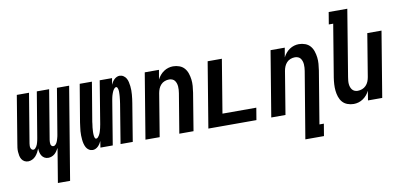

<svg xmlns="http://www.w3.org/2000/svg" viewBox="-83 -1011 3166 1503"><g transform="rotate(-10 1500.0 -260.0)"><path d="M269 215 314 -56Q307 -44 299 -32Q291 -20 280.5 -11Q270 -2 256.5 3Q243 8 230 8Q213 8 200 0.5Q187 -7 179 -19.5Q171 -32 167.5 -47Q164 -62 164 -78Q158 -63 149.5 -47.5Q141 -32 129.5 -19.5Q118 -7 102 0.5Q86 8 70 8Q54 8 40.5 0.5Q27 -7 19 -20Q11 -33 8 -48.5Q5 -64 4 -79.5Q3 -95 5 -111.5Q7 -128 10 -144L72 -520H169L104 -128Q103 -120 102.5 -111.5Q102 -103 104 -95Q106 -87 111.5 -81Q117 -75 125 -75Q134 -75 140.5 -81.5Q147 -88 151.5 -95.5Q156 -103 159 -111Q162 -119 164 -127.5Q166 -136 168 -144Q170 -152 171 -160L231 -520H329L264 -128Q263 -120 262.5 -111.5Q262 -103 263.5 -95Q265 -87 270.5 -81Q276 -75 285 -75Q293 -75 300 -81.5Q307 -88 311.5 -95.5Q316 -103 318.5 -111Q321 -119 323.5 -127.5Q326 -136 328 -144Q330 -152 331 -160L391 -520H488L366 215Z M584 8Q567 8 553 -1Q539 -10 531.5 -24Q524 -38 520 -54Q516 -70 514.5 -86.5Q513 -103 512.5 -120Q512 -137 513.5 -154Q515 -171 517.5 -188Q520 -205 522 -222L572 -520H669L617 -209Q616 -202 615.5 -194.5Q615 -187 613.5 -180Q612 -173 611.5 -166Q611 -159 610.5 -152Q610 -145 609.5 -137.5Q609 -130 609 -123Q609 -116 609.5 -109Q610 -102 611 -95.5Q612 -89 615 -82Q618 -75 625 -75Q632 -75 638 -81Q644 -87 648 -93.5Q652 -100 655.5 -107.5Q659 -115 661 -122Q663 -129 665 -136Q667 -143 669 -150.5Q671 -158 672 -165.5Q673 -173 675 -180L731 -520H829L820 -469Q825 -480 831.5 -490Q838 -500 846.5 -508.5Q855 -517 866.5 -522.5Q878 -528 889 -528Q906 -528 920 -519Q934 -510 942 -496Q950 -482 953.5 -466Q957 -450 959 -433.5Q961 -417 961 -400Q961 -383 959.5 -366Q958 -349 956 -332Q954 -315 951 -298L902 0H805L856 -311Q857 -318 858 -325.5Q859 -333 860 -340Q861 -347 861.5 -354Q862 -361 863 -368Q864 -375 864 -382.5Q864 -390 864.5 -397Q865 -404 864.5 -411Q864 -418 862.5 -424.5Q861 -431 858 -438Q855 -445 848 -445Q841 -445 835 -439Q829 -433 825 -426.5Q821 -420 818 -412.5Q815 -405 812.5 -398Q810 -391 808 -384Q806 -377 804.5 -369.5Q803 -362 801.5 -354.5Q800 -347 799 -340L743 0H645L653 -51Q648 -40 641.5 -30Q635 -20 626.5 -11.5Q618 -3 606.5 2.5Q595 8 584 8Z M1003 0 1089 -520H1202L1189 -445Q1198 -463 1211 -478.5Q1224 -494 1241 -505.5Q1258 -517 1277 -522.5Q1296 -528 1315 -528Q1341 -528 1365 -519Q1389 -510 1404.5 -492Q1420 -474 1428 -450Q1436 -426 1439 -401Q1442 -376 1440 -350Q1438 -324 1434 -298L1385 0H1272L1324 -313Q1326 -326 1327 -339.5Q1328 -353 1327 -366Q1326 -379 1322 -391Q1318 -403 1311 -412.5Q1304 -422 1292 -427Q1280 -432 1267 -432Q1249 -432 1231.5 -425.5Q1214 -419 1201.5 -405.5Q1189 -392 1182 -375Q1175 -358 1172 -340L1116 0Z M1503 0 1589 -520H1702L1632 -96H1901L1885 0Z M2236 215 2324 -313Q2326 -326 2327 -339.5Q2328 -353 2327 -366Q2326 -379 2322 -391Q2318 -403 2311 -412.5Q2304 -422 2292 -427Q2280 -432 2267 -432Q2249 -432 2231.5 -425.5Q2214 -419 2201.5 -405.5Q2189 -392 2182 -375Q2175 -358 2172 -340L2116 0H2003L2089 -520H2202L2189 -445Q2198 -463 2211 -478.5Q2224 -494 2241 -505.5Q2258 -517 2277 -522.5Q2296 -528 2315 -528Q2341 -528 2365 -519Q2389 -510 2404.5 -492Q2420 -474 2428 -450Q2436 -426 2439 -401Q2442 -376 2440 -350Q2438 -324 2434 -298L2365 119H2400L2384 215Z M2658 8Q2632 8 2608 -1Q2584 -10 2568.5 -28Q2553 -46 2545 -70Q2537 -94 2534.5 -119Q2532 -144 2533.5 -170Q2535 -196 2539 -222L2608 -639H2573L2589 -735H2737L2650 -207Q2648 -194 2646.5 -180.5Q2645 -167 2646 -154Q2647 -141 2651 -129Q2655 -117 2662.5 -107.5Q2670 -98 2681.5 -93Q2693 -88 2706 -88Q2724 -88 2741.5 -94.5Q2759 -101 2772 -114.5Q2785 -128 2792 -145Q2799 -162 2802 -180L2858 -520H2971L2885 0H2772L2784 -75Q2775 -57 2762 -41.5Q2749 -26 2732 -14.5Q2715 -3 2696 2.5Q2677 8 2658 8Z"/></g></svg>

Font: Iosevka Oblique
Style: Bold
Weight: 700
Italic angle: -9°
Monospace: yes
Designer: Belleve Invis
Foundry: Belleve Invis
Version: Version 32.5.0; ttfautohint (v1.8.4)